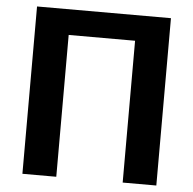

<svg xmlns="http://www.w3.org/2000/svg" viewBox="-53 -794 853 847"><g transform="rotate(5 374.0 -370.5)"><path d="M77 0H227V-628H521V0H670V-741H77Z"/></g></svg>

Font: Cheyenne Sans
Style: Bold
Weight: 700
Designer: The Public Sans project authors (U.S. Web Design System), Libre Franklin designed by Pablo Impallari and Rodrigo Fuenzal
Foundry: The Cheyenne Sans Project Authors
Version: Version 2.007